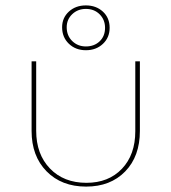

<svg xmlns="http://www.w3.org/2000/svg" viewBox="-20 -686 635 711"><path d="M210 -585Q210 -620 235 -643Q260 -666 298 -666Q336 -666 361 -643Q386 -620 386 -583Q386 -547 361 -523.5Q336 -500 298 -500Q260 -500 235 -524Q210 -548 210 -585ZM298 -514Q329 -514 349 -533Q369 -552 369 -583Q369 -613 349 -633Q329 -653 298 -653Q268 -653 247.5 -633.5Q227 -614 227 -585Q227 -554 247.5 -534Q268 -514 298 -514ZM299 5Q208 5 152.5 -51.5Q97 -108 97 -201V-459H114V-202Q114 -115 165 -62Q216 -9 300 -9Q382 -9 431.5 -61Q481 -113 481 -200V-459H498V-201Q498 -107 443.5 -51Q389 5 299 5Z"/></svg>

Font: EauTestSC Thin
Style: Regular
Weight: 250
Designer: Christian Thalmann (Catharsis Fonts)
Version: Version 0.001;PS 000.001;hotconv 1.0.88;makeotf.lib2.5.64775